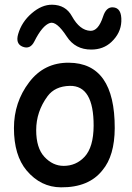

<svg xmlns="http://www.w3.org/2000/svg" viewBox="-20 -782 566 826"><path d="M280.3 -412.6Q383.3 -414.6 382.8 -240.7Q382.3 -148.9 343.8 -107.4Q307.1 -68.4 253.9 -68.4Q207 -68.4 170.9 -107.4Q135.7 -145.5 135.7 -222.2Q135.7 -301.8 184.6 -368.2Q216.3 -411.1 280.3 -412.6ZM276.4 -512.2Q169.9 -513.2 105.5 -428.2Q40 -342.3 40 -231Q40 -113.3 94.7 -48.3Q155.3 23.4 242.2 23.9Q362.3 24.9 420.9 -49.8Q473.1 -111.8 473.6 -231Q474.1 -510.7 276.4 -512.2ZM127.9 -604Q162.1 -672.4 194.8 -683.1Q223.1 -692.4 267.1 -625Q303.7 -568.4 373 -568.8Q424.3 -568.8 459 -601.1Q500 -639.6 502 -689.9Q504.4 -749 465.3 -750.5Q436.5 -752 423.3 -710.4Q402.8 -647.9 368.7 -649.4Q323.2 -651.4 289.6 -711.9Q262.7 -761.2 204.1 -761.7Q159.7 -762.2 116.2 -724.6Q73.2 -687.5 58.1 -635.3Q46.4 -595.2 75.2 -582Q109.4 -566.9 127.9 -604Z"/></svg>

Font: Comic Relief
Style: Regular
Weight: 400
Designer: Jeff Davis
Foundry: Loudifier
Version: Version 1.200; ttfautohint (v1.8.4.7-5d5b)